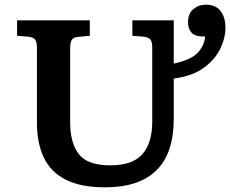

<svg xmlns="http://www.w3.org/2000/svg" viewBox="-20 -787 984 821"><path d="M429 14Q325 14 260.5 -19Q196 -52 167 -114Q138 -176 138 -261V-581Q138 -606 131 -616.5Q124 -627 103 -630L53 -634V-700H364V-634L311 -629Q294 -627 287 -616.5Q280 -606 280 -579V-264Q280 -176 317 -128Q354 -80 452 -80Q546 -80 588.5 -127.5Q631 -175 631 -268V-581Q631 -607 624 -617Q617 -627 595 -630L546 -634V-700H723V-515Q800 -532 827.5 -563.5Q855 -595 857 -631H848Q814 -631 799 -647.5Q784 -664 784 -692Q784 -729 806.5 -748Q829 -767 860 -767Q902 -767 923 -740Q944 -713 944 -669Q944 -625 922 -579Q900 -533 852 -497.5Q804 -462 723 -451V-279Q723 14 429 14Z"/></svg>

Font: Literata 7pt SemiBold
Style: Regular
Weight: 600
Designer: Latin by Veronika Burian and Jose Scaglione. Greek by Irene Vlachou. Cyrillic by Vera Evstafieva.
Foundry: TypeTogether
Version: Version 3.002